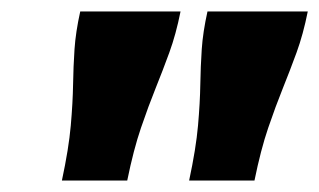

<svg xmlns="http://www.w3.org/2000/svg" viewBox="-20 -760 557 335"><path d="M295 -740H120Q112 -704 110 -674Q108 -644 107.5 -612.5Q107 -581 103.5 -541Q100 -501 88 -445H202Q213 -499 226 -537Q239 -575 251.5 -606Q264 -637 275.5 -668.5Q287 -700 295 -740ZM517 -740H342Q334 -704 332 -674Q330 -644 329.5 -612.5Q329 -581 325.5 -541Q322 -501 310 -445H424Q435 -499 448 -537Q461 -575 473.5 -606Q486 -637 497.5 -668.5Q509 -700 517 -740Z"/></svg>

Font: Roboto Serif 20pt Black
Style: Italic
Weight: 900
Italic angle: -10°
Version: Version 1.008